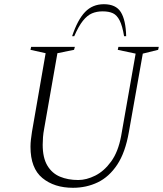

<svg xmlns="http://www.w3.org/2000/svg" viewBox="-20 -883 775 913"><path d="M327 10Q238 10 181.5 -36.5Q125 -83 125 -185Q125 -202 127 -219Q129 -236 132 -256L197 -630L125 -646L128 -660H336L332 -646L253 -630L190 -271Q186 -250 184.5 -231Q183 -212 183 -195Q183 -133 205 -96Q227 -59 265 -43Q303 -27 352 -27Q391 -27 433 -48Q475 -69 508.5 -115Q542 -161 556 -236L625 -628L540 -646L543 -660H735L732 -646L659 -628L593 -256Q576 -158 537.5 -100Q499 -42 445 -16Q391 10 327 10ZM323 -711Q349 -789 384.5 -826Q420 -863 474 -863Q531 -863 554.5 -825.5Q578 -788 580 -711H570Q562 -760 549 -785.5Q536 -811 517 -820Q498 -829 468 -829Q440 -829 417.5 -819.5Q395 -810 374.5 -784.5Q354 -759 333 -711Z"/></svg>

Font: Spectral SC ExtraLight
Style: Italic
Weight: 275
Italic angle: -10°
Designer: Jean-Baptiste Levee
Foundry: Production Type
Version: Version 2.001